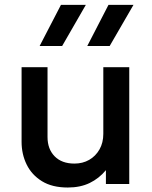

<svg xmlns="http://www.w3.org/2000/svg" viewBox="-20 -780 644 814"><path d="M267.5 15Q201 15 157.8 -11.8Q114.5 -38.5 93 -82.5Q71.5 -126.5 71.5 -178.5V-495H181.5V-199Q181.5 -148 211.8 -117.2Q242 -86.5 295.5 -86.5Q330.5 -86.5 358 -102.2Q385.5 -118 401.8 -146.5Q418 -175 418 -212.5V-495H528V0H429V-58.5Q400 -23.5 360.2 -4.2Q320.5 15 267.5 15ZM350 -585 440 -759.5H546L445 -585ZM148 -585 238.5 -759.5H344L243.5 -585Z"/></svg>

Font: Geologica Roman
Style: Regular
Weight: 400
Designer: Sindre Bremnes, Frode Helland
Foundry: Monokrom Skriftforlag AS
Version: Version 1.010;gftools[0.9.28]